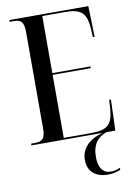

<svg xmlns="http://www.w3.org/2000/svg" viewBox="-102 -777 748 1077"><g transform="rotate(-10 272.5 -239.0)"><path d="M29 0H433C350 24 310 71 310 133C310 201 357 236 424 236C450 236 478 230 496 221V210C476 219 458 222 443 222C399 222 374 190 374 127C374 54 407 16 457 0H507L513 -176H503L500 -125C493 -37 465 -10 372 -10H215V-369H432V-379H215V-704H344C437 -704 466 -677 472 -583L474 -538H484L479 -714H29V-704H50C92 -704 110 -692 110 -631V-82C110 -22 91 -10 50 -10H29Z"/></g></svg>

Font: Noto Serif Display Condensed Medium
Style: Regular
Weight: 500
Width: 3
Designer: Monotype Design Team
Foundry: Monotype Imaging Inc.
Version: Version 2.009